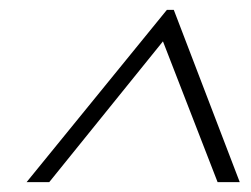

<svg xmlns="http://www.w3.org/2000/svg" viewBox="-20 -696 509 390"><path d="M467 -326H422L311 -612L80 -326H34L319 -676H333Z"/></svg>

Font: New Athena Unicode
Style: Italic
Weight: 400
Designer: J. Rusten 1997; rev. by R. Hancock 2001, 2002, rev. by D. Mastronarde 2002-2019
Foundry: Society for Classical Studies (formerly American Philological Association)
Version: Version 5.008